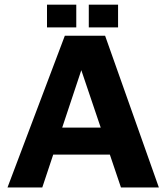

<svg xmlns="http://www.w3.org/2000/svg" viewBox="-20 -824 731 844"><path d="M13 0 265 -667H442L678.3 0H511.7L298.9 -629.4L377.6 -636.3L165.9 0ZM155.2 -144.3 188.3 -263H491.5L506.3 -144.3ZM370.3 -703.6V-803.6H499V-703.6ZM186.6 -703.6V-803.6H315.3V-703.6Z"/></svg>

Font: Maven Pro
Style: Regular
Weight: 400
Designer: Joe Prince
Foundry: Joe Prince
Version: Version 2.103